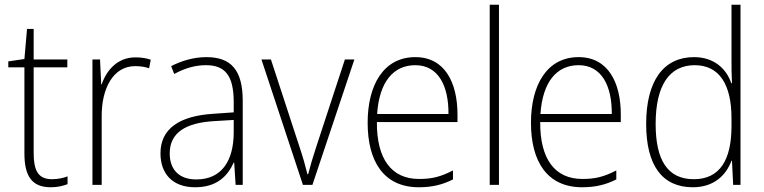

<svg xmlns="http://www.w3.org/2000/svg" viewBox="-20 -780 3225 810"><path d="M199 -24C140 -24 122 -62 122 -135V-496H264V-529H122V-658H94L83 -531L15 -521V-496H83V-133C83 -39 113 10 194 10C224 10 246 4 265 -3V-36C247 -29 225 -24 199 -24Z M551 -538C475 -538 429 -483 409 -424H407L402 -529H370V0H409V-288C408 -406 457 -501 550 -501C572 -501 591 -498 609 -492L616 -528C597 -535 574 -538 551 -538Z M851 -539C798 -539 747 -524 702 -501L715 -468C763 -494 806 -505 849 -505C929 -505 966 -462 966 -349V-306L880 -300C738 -291 657 -238 657 -133C657 -49 706 10 803 10C895 10 940 -37 966 -94H968L974 0H1004V-355C1004 -484 955 -539 851 -539ZM883 -269 966 -274V-219C965 -101 915 -23 808 -23C737 -23 696 -63 696 -133C696 -220 763 -262 883 -269Z M1258 0H1298L1475 -529H1435L1313 -157C1299 -115 1289 -80 1280 -45H1277C1268 -82 1258 -117 1244 -159L1123 -529H1083Z M1732 -539C1598 -539 1531 -421 1531 -262C1531 -99 1599 10 1747 10C1804 10 1847 -1 1891 -23V-61C1839 -34 1802 -25 1748 -25C1631 -25 1569 -110 1570 -265H1910V-297C1910 -431 1857 -539 1732 -539ZM1732 -505C1829 -505 1873 -418 1872 -299H1571C1580 -435 1640 -505 1732 -505Z M2085 0V-760H2046V0Z M2421 -539C2287 -539 2220 -421 2220 -262C2220 -99 2288 10 2436 10C2493 10 2536 -1 2580 -23V-61C2528 -34 2491 -25 2437 -25C2320 -25 2258 -110 2259 -265H2599V-297C2599 -431 2546 -539 2421 -539ZM2421 -505C2518 -505 2562 -418 2561 -299H2260C2269 -435 2329 -505 2421 -505Z M2903 10C2994 10 3044 -43 3066 -102H3068L3073 0H3104V-760H3066V-530C3066 -498 3066 -464 3068 -429H3065C3045 -489 2993 -539 2908 -539C2780 -539 2706 -440 2706 -257C2706 -83 2773 10 2903 10ZM2907 -24C2796 -24 2746 -105 2746 -257C2746 -420 2804 -505 2911 -505C3015 -505 3066 -423 3066 -281V-248C3066 -107 3018 -24 2907 -24Z"/></svg>

Font: Noto Sans SemiCondensed ExtraLight
Style: Regular
Weight: 200
Width: 4
Designer: Monotype Design Team
Foundry: Monotype Imaging Inc.
Version: Version 2.013